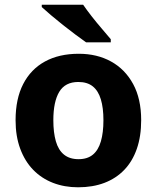

<svg xmlns="http://www.w3.org/2000/svg" viewBox="-20 -786 667 816"><path d="M580 -275.1Q580 -206.7 561.5 -153.5Q543 -100.3 508.1 -64Q473.2 -27.7 423.7 -8.8Q374.2 10 311.8 10Q254.1 10 205.4 -8.8Q156.7 -27.7 121.3 -64Q85.9 -100.3 66.1 -153.5Q46.2 -206.7 46.2 -275.1Q46.2 -366.1 78.6 -428.9Q111 -491.8 171 -524.6Q231 -557.5 314.8 -557.5Q392.5 -557.5 452 -524.6Q511.6 -491.8 545.8 -428.9Q580 -366.1 580 -275.1ZM206.7 -275.1Q206.7 -222.8 217.4 -185.4Q228.2 -148 252.1 -128.8Q276 -109.5 313.8 -109.5Q351.6 -109.5 374.8 -128.8Q398 -148 408.8 -185.4Q419.6 -222.8 419.6 -275.1Q419.6 -327.6 408.6 -363.8Q397.7 -400.1 374.3 -418.9Q350.9 -437.6 312.8 -437.6Q257.1 -437.6 231.9 -395.8Q206.7 -353.9 206.7 -275.1ZM333.3 -766Q348.3 -744 369.5 -716.8Q390.7 -689.7 412.9 -664Q435.2 -638.3 450.8 -619.3V-606H346Q327 -619.3 300.9 -638.8Q274.9 -658.3 247.6 -679.8Q220.4 -701.3 196.5 -721.7Q172.6 -742 157.5 -756V-766Z"/></svg>

Font: Noto Sans Oriya
Style: Regular
Weight: 400
Designer: Amélie Bonet and Sol Matas
Foundry: Google LLC
Version: Version 2.006